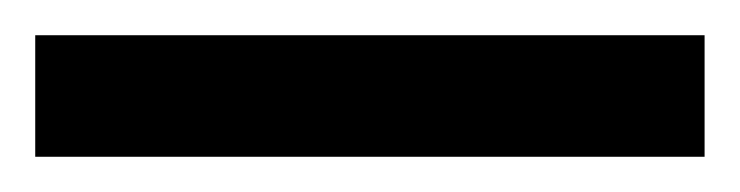

<svg xmlns="http://www.w3.org/2000/svg" viewBox="-20 -720 420 109"><path d="M0 -631V-700H380V-631Z"/></svg>

Font: Archivo Expanded Medium
Style: Regular
Weight: 500
Width: 7
Designer: Hector Gatti
Foundry: Omnibus-Type
Version: Version 2.001